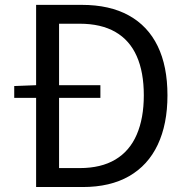

<svg xmlns="http://www.w3.org/2000/svg" viewBox="-20 -753 752 773"><path d="M37.3 -359.1V-406.6L127.4 -410.1H384.2V-359.1ZM125.4 0V-733.4H308.9Q421.7 -733.4 498.5 -690.9Q575.4 -648.5 614.8 -567.5Q654.2 -486.5 654.2 -369.3Q654.2 -253.1 615 -170.2Q575.8 -87.3 499.7 -43.7Q423.6 0 312.8 0ZM217.8 -76.3H300.9Q387.1 -76.3 444.6 -110.7Q502.1 -145.1 530.5 -211.1Q559 -277 559 -369.3Q559 -462.6 530.5 -526.8Q502.1 -591.1 444.6 -624.3Q387.1 -657.5 300.9 -657.5H217.8Z"/></svg>

Font: Noto Sans KR Thin
Style: Regular
Weight: 100
Designer: Ryoko NISHIZUKA 西塚涼子 (kana, bopomofo & ideographs); Paul D. Hunt (Latin, Greek & Cyrillic); Sandoll Communications 산돌커뮤니
Foundry: Adobe
Version: Version 2.004-H2;hotconv 1.0.118;makeotfexe 2.5.65603